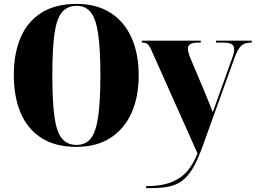

<svg xmlns="http://www.w3.org/2000/svg" viewBox="-20 -745 1314 987"><path d="M373 10Q264 10 192.5 -36Q121 -82 86 -165Q51 -248 51 -359Q51 -470 86 -552Q121 -634 193 -679.5Q265 -725 374 -725Q476 -725 547.5 -679.5Q619 -634 656 -551.5Q693 -469 693 -358Q693 -247 656 -164.5Q619 -82 547.5 -36Q476 10 373 10ZM373 0Q420 0 446.5 -33Q473 -66 484.5 -144Q496 -222 496 -358Q496 -494 484.5 -571.5Q473 -649 446.5 -682Q420 -715 374 -715Q326 -715 298.5 -682Q271 -649 260 -571.5Q249 -494 249 -358Q249 -222 260 -144Q271 -66 298.5 -33Q326 0 373 0ZM731 212Q810 212 862 191Q914 170 945.5 131.5Q977 93 995 43L761 -481Q750 -507 740 -516.5Q730 -526 714 -526H709V-536H1012V-526H1002Q972 -526 959 -518.5Q946 -511 946 -495Q946 -478 958 -448L1040 -253Q1049 -231 1057.5 -210Q1066 -189 1074 -168Q1082 -190 1088.5 -209Q1095 -228 1102 -247L1172 -442Q1184 -474 1184 -492Q1184 -510 1171 -518Q1158 -526 1129 -526H1090V-536H1274V-526H1270Q1238 -526 1221 -510.5Q1204 -495 1188 -454L1019 14Q995 80 970.5 121Q946 162 916.5 184Q887 206 848 214Q809 222 757 222H731Z"/></svg>

Font: Noto Serif Display SemiCondensed Black
Style: Regular
Weight: 900
Width: 4
Designer: Monotype Design Team
Foundry: Monotype Imaging Inc.
Version: Version 2.009